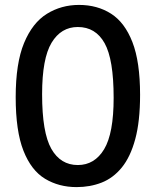

<svg xmlns="http://www.w3.org/2000/svg" viewBox="-20 -745 630 777"><path d="M439.9 -349.1Q439.9 -504.9 403.3 -570.3Q366.7 -635.7 294.9 -635.7Q227.1 -635.7 188.7 -572Q150.4 -508.3 150.4 -363.8Q150.4 -208.5 187.7 -142.8Q225.1 -77.1 294.9 -77.1Q362.8 -77.1 401.4 -141.1Q439.9 -205.1 439.9 -349.1ZM546.9 -361.3Q546.9 -253.9 527.3 -181.9Q507.8 -109.9 472.9 -67.1Q438 -24.4 391.4 -6.1Q344.7 12.2 290 12.2Q218.3 12.2 162.4 -21.5Q106.4 -55.2 75 -134.8Q43.5 -214.4 43.5 -351.6Q43.5 -489.3 77.4 -571Q111.3 -652.8 169.7 -689Q228 -725.1 299.8 -725.1Q373.5 -725.1 429.2 -689.7Q484.9 -654.3 515.9 -574.5Q546.9 -494.6 546.9 -361.3Z"/></svg>

Font: Kanchenjunga Medium
Style: Regular
Weight: 500
Version: Version 2.001